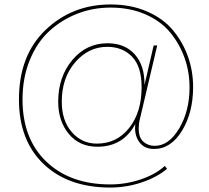

<svg xmlns="http://www.w3.org/2000/svg" viewBox="-20 -670 938 861"><path d="M474 171Q286 171 175.5 65.5Q65 -40 65 -224Q65 -422 184.5 -536Q304 -650 476 -650Q567 -650 639.5 -618.5Q712 -587 756 -534Q800 -481 823 -416Q846 -351 846 -280Q846 -165 796 -83.5Q746 -2 671 -2Q626 -2 603.5 -34.5Q581 -67 587 -114Q532 -12 417 -12Q336 -12 288.5 -69.5Q241 -127 241 -214Q241 -325 304 -400.5Q367 -476 462 -476Q540 -476 584.5 -426Q629 -376 628 -289L669 -466H685L607 -135Q602 -116 602 -94Q602 -53 623 -34.5Q644 -16 674 -16Q737 -16 783.5 -94Q830 -172 830 -278Q830 -347 808 -409.5Q786 -472 744 -523.5Q702 -575 632.5 -605.5Q563 -636 476 -636Q397 -636 326.5 -608.5Q256 -581 201 -530.5Q146 -480 113.5 -400.5Q81 -321 81 -224Q81 -47 188 55Q295 157 474 157Q544 157 611 134.5Q678 112 719 74L729 87Q684 125 615.5 148Q547 171 474 171ZM414 -26Q504 -26 559.5 -96.5Q615 -167 615 -279Q615 -372 572 -416Q529 -460 461 -460Q377 -460 317 -390.5Q257 -321 257 -214Q257 -129 302 -77.5Q347 -26 414 -26Z"/></svg>

Font: Elaine Sans Thin
Style: Regular
Weight: 250
Designer: Wei Huang
Foundry: Wei Huang
Version: Version 2.001;December 24, 2019;FontCreator 12.0.0.2547 64-b